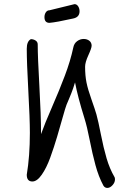

<svg xmlns="http://www.w3.org/2000/svg" viewBox="-20 -879 658 932"><path d="M303.2 -371.1Q297.9 -357.9 284.9 -311.5Q272 -265.1 257.1 -214.8Q242.2 -164.6 223.9 -114Q205.6 -63.5 182.6 -30.8Q159.7 2 137.2 2Q109.9 2 109.9 -30.8Q125 -121.1 125 -233.9Q125 -303.2 117.4 -439.7Q109.9 -576.2 109.9 -642.1Q109.9 -678.7 129.9 -689Q142.1 -689 152.6 -682.4Q163.1 -675.8 163.1 -663.1Q163.1 -604 171.1 -462.2Q179.2 -320.3 179.2 -228Q197.3 -278.8 232.7 -359.9Q268.1 -440.9 294.9 -512Q321.8 -583 335.9 -648.9Q339.8 -668.5 354.5 -679.2Q369.1 -689.9 386.2 -689.9Q402.3 -689.9 413.6 -681.2Q424.8 -672.4 424.8 -657.2Q424.8 -645.5 408.9 -610.8Q393.1 -576.2 393.1 -555.2Q393.1 -511.7 399.9 -478.3Q406.7 -444.8 424.3 -395.3Q441.9 -345.7 448.2 -323.2Q457 -291.5 469.7 -226.6Q482.4 -161.6 497.3 -110.8Q512.2 -60.1 536.1 -19Q538.1 -16.1 538.1 -7.8Q538.1 6.8 526.1 20Q514.2 33.2 501 33.2Q488.8 33.2 481.9 22Q458.5 -21.5 443.4 -77.4Q428.2 -133.3 415.3 -199.5Q402.3 -265.6 390.1 -304.2Q357.4 -409.2 344.2 -479Q340.8 -466.3 335.4 -451.2Q330.1 -436 326.2 -426.3Q322.3 -416.5 314.5 -397.7Q306.6 -378.9 303.2 -371.1ZM220.2 -768.1Q195.8 -768.1 195.8 -795.9Q195.8 -809.1 202.4 -819.1Q209 -829.1 220.2 -829.1Q339.4 -858.9 341.8 -858.9Q352.5 -858.9 359.4 -848.4Q366.2 -837.9 366.2 -824.2Q366.2 -795.4 335 -789.1Q253.9 -771 220.2 -768.1Z"/></svg>

Font: Zhizn
Style: Regular
Weight: 400
Designer: Peter Zharnov
Foundry: Peter Zharnov
Version: Version 1.000